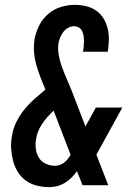

<svg xmlns="http://www.w3.org/2000/svg" viewBox="-20 -763 540 791"><path d="M185 8Q158 8 133 2Q108 -4 88 -18Q68 -32 54.5 -53Q41 -74 34.5 -98.5Q28 -123 26 -149Q24 -175 29 -201Q33 -230 46 -257.5Q59 -285 78 -309Q97 -333 120 -353.5Q143 -374 167 -394Q157 -418 147.5 -442.5Q138 -467 130.5 -492.5Q123 -518 120.5 -545Q118 -572 122 -600Q127 -628 140.5 -656Q154 -684 177.5 -704.5Q201 -725 230 -734Q259 -743 288 -743Q312 -743 335 -737.5Q358 -732 376.5 -719Q395 -706 406.5 -687Q418 -668 423.5 -645.5Q429 -623 428.5 -598.5Q428 -574 424 -550H322Q324 -561 325 -572Q326 -583 326 -593.5Q326 -604 324.5 -614.5Q323 -625 318.5 -634.5Q314 -644 305 -649.5Q296 -655 286 -655Q273 -655 261 -648.5Q249 -642 241 -631.5Q233 -621 228 -609Q223 -597 221 -585Q218 -563 221 -542.5Q224 -522 230 -503Q236 -484 243.5 -465.5Q251 -447 259 -428.5Q267 -410 274.5 -391.5Q282 -373 289 -354L332 -242L375 -320H484L396 -160Q391 -151 386.5 -143Q382 -135 377 -126L426 0H320L306 -36L305 -38L297 -58Q281 -34 256.5 -16Q232 2 205 6L197 7ZM208 -80Q217 -80 226.5 -83.5Q236 -87 244 -93Q252 -99 258.5 -107Q265 -115 270 -123L271 -125L201 -307Q175 -284 154.5 -254Q134 -224 129 -192Q125 -171 127.5 -150.5Q130 -130 140 -113.5Q150 -97 168.5 -88.5Q187 -80 208 -80Z"/></svg>

Font: Iosevka SS04 Semibold Oblique
Style: Regular
Weight: 600
Italic angle: -9°
Monospace: yes
Designer: Belleve Invis
Foundry: Belleve Invis
Version: Version 19.0.0; ttfautohint (v1.8.4)